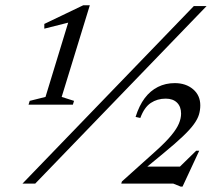

<svg xmlns="http://www.w3.org/2000/svg" viewBox="-20 -698 836 730"><path d="M65.5 0 717 -675H765.5L114 0ZM638.5 -39.5 726 -125H737.5L674 11.5H667L638.5 0H441L443.5 -8L571.5 -123Q610.5 -158 631.2 -183.2Q652 -208.5 660.2 -228.2Q668.5 -248 668.5 -266Q668.5 -292.5 653 -307.8Q637.5 -323 610 -323Q578 -323 553.2 -306.5Q528.5 -290 513.5 -249.5L495.5 -253.5Q509 -296.5 530.2 -324.8Q551.5 -353 580.5 -367.5Q609.5 -382 644.5 -382Q686.5 -382 714 -358.8Q741.5 -335.5 741.5 -297.5Q741.5 -279.5 736.5 -262.5Q731.5 -245.5 717.2 -225.8Q703 -206 675.5 -179.8Q648 -153.5 603 -116.5L511.5 -41L515.5 -64.5H689.5ZM153 -329.5 249.5 -645.5 257.5 -616.5 148.5 -589V-607L296.5 -678H321.5L214.5 -329.5L261.5 -314.5L257 -300H88.5L93 -314.5Z"/></svg>

Font: Newsreader 24pt
Style: Italic
Weight: 400
Italic angle: -17°
Designer: Hugues Gentile
Foundry: Production Type
Version: Version 1.003